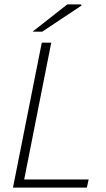

<svg xmlns="http://www.w3.org/2000/svg" viewBox="-20 -853 480 873"><path d="M39 0 170 -659H213L90 -37H383L375 0ZM128 -709 286 -833H348L351 -828L172 -709Z"/></svg>

Font: Source Sans 3 Light
Style: Italic
Weight: 300
Italic angle: -11°
Designer: Paul D. Hunt
Foundry: Adobe
Version: Version 3.046;hotconv 1.0.118;makeotfexe 2.5.65603